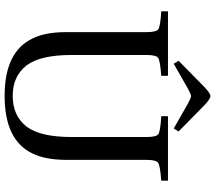

<svg xmlns="http://www.w3.org/2000/svg" viewBox="-70 -846 931 831"><g transform="rotate(90 395.5 -430.5)"><path d="M29 -663V-692H308V-663Q243 -658 230.5 -649.5Q218 -641 218 -599V-275Q218 -140 263 -80Q310 -20 395 -20Q481 -20 528 -80Q573 -140 573 -275V-599Q573 -641 561 -650Q549 -659 483 -663V-692H762V-663Q697 -658 684.5 -649.5Q672 -641 672 -599V-255Q672 -163 645 -107Q588 15 395 15Q203 15 146 -107Q119 -161 119 -253V-599Q119 -641 107 -650Q95 -659 29 -663ZM243 -738 359 -852Q385 -876 396 -876Q407 -876 433 -852L549 -738L536 -717L429 -778Q403 -792 396 -792Q389 -792 363 -778L256 -717Z"/></g></svg>

Font: Heuristica
Style: Regular
Weight: 400
Version: Version 1.0.1 ; ttfautohint (v1.4.1)